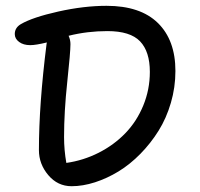

<svg xmlns="http://www.w3.org/2000/svg" viewBox="-20 -685 686 660"><path d="M226.1 -44.9Q178.2 -44.9 146 -83Q113.8 -121.1 113.8 -168.9Q113.8 -326.2 140.1 -534.2L141.1 -539.1Q103 -529.8 84 -529.8Q60.5 -529.8 45.7 -540.8Q30.8 -551.8 30.8 -567.9Q30.8 -589.8 51.8 -602.1Q91.8 -625.5 180.2 -645.3Q268.6 -665 346.2 -665Q462.4 -665 522.7 -606Q583 -546.9 583 -440.9Q583 -384.8 567.4 -331.5Q551.8 -278.3 525.1 -235.6Q498.5 -192.9 462.9 -156.5Q427.2 -120.1 387.7 -95.9Q348.1 -71.8 306.4 -58.3Q264.6 -44.9 226.1 -44.9ZM200.2 -213.9Q200.2 -169.4 208 -125Q266.6 -133.3 319.1 -159.9Q371.6 -186.5 410.6 -226.8Q449.7 -267.1 472.4 -322Q495.1 -377 495.1 -438Q495.1 -507.8 461.4 -543Q427.7 -578.1 349.1 -578.1Q280.3 -578.1 215.8 -562Q222.2 -547.9 222.2 -533.2Q222.2 -505.9 211.2 -403.3Q200.2 -300.8 200.2 -213.9Z"/></svg>

Font: Shantell Sans Irregular Bouncy
Style: Regular
Weight: 400
Designer: Stephen Nixon, Anya Danilova, Shantell Martin
Foundry: Arrow Type
Version: Version 1.006;[9816181b4]